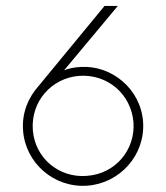

<svg xmlns="http://www.w3.org/2000/svg" viewBox="-20 -615 556 642"><path d="M458.5 -207C450.7 -318.8 352.1 -397.5 250 -391.1C227.1 -390.1 209 -385.7 194.3 -379.9L374 -595.2H329.6L110.4 -329.1C73.7 -288.1 52.7 -236.3 57.1 -179.2C64.5 -70.8 159.7 13.7 271.5 5.9C381.3 -2 465.8 -96.7 458.5 -207ZM270 -26.9C176.8 -19.5 97.2 -86.4 89.8 -179.7C82.5 -275.4 151.9 -354 244.6 -361.3C339.8 -368.2 418.9 -299.8 426.3 -205.6C432.6 -115.7 367.7 -33.7 270 -26.9Z"/></svg>

Font: Now ExtraLight
Style: Regular
Weight: 200
Designer: Alfredo Marco Pradil
Foundry: Alfredo Marco Pradil
Version: Version 1.200;hotconv 1.0.109;makeotfexe 2.5.65596